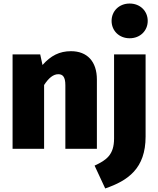

<svg xmlns="http://www.w3.org/2000/svg" viewBox="-20 -840 893 1084"><path d="M712 -624C772 -624 814 -667 814 -722C814 -777 772 -820 712 -820C652 -820 610 -777 610 -722C610 -667 652 -624 712 -624ZM527 0V-391C527 -493 472 -551 381 -551C316 -551 267 -526 220 -473L207 -533H51V0H229V-360C255 -400 281 -421 309 -421C333 -421 349 -408 349 -359V0ZM624 -58C624 34 581 64 514 95L574 224C702 180 802 112 802 -69V-533H624Z"/></svg>

Font: Fira Sans ExtraBold
Style: Regular
Weight: 800
Designer: bBox Type GmbH & Carrois Corporate GbR & Edenspiekermann AG
Foundry: bBox Type GmbH & Carrois Corporate GbR & Edenspiekermann AG
Version: Version 4.300;PS 004.300;hotconv 1.0.88;makeotf.lib2.5.64775